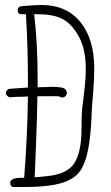

<svg xmlns="http://www.w3.org/2000/svg" viewBox="-20 -755 447 770"><path d="M307 -241Q307 -134 271 -91Q242 -58 180 -50Q159 -47 119 -44Q123 -142 124 -164Q129 -290 130 -369Q215 -370 219 -368Q223 -364 230 -364Q237 -364 242.5 -369.5Q248 -375 248 -382Q248 -400 226 -404Q210 -407 185 -407Q175 -406 169 -406Q152 -406 131 -405Q131 -421 131 -434Q131 -583 117 -698H130Q190 -698 226.5 -681Q263 -664 292 -616Q324 -563 324 -479Q324 -434 315 -364Q311 -335 309 -315Q307 -289 307 -241ZM77 -42H68H57Q54 -41 47 -41Q37 -40 29 -35Q21 -30 21 -22Q21 -5 36 -5H75Q193 -5 247 -28Q279 -42 295.5 -61.5Q312 -81 324 -118Q344 -180 348 -311Q348 -314 350 -340.5Q352 -367 354 -390Q358 -442 358 -480Q358 -598 302.5 -666.5Q247 -735 146 -735Q117 -735 65 -730Q51 -728 51 -714Q51 -698 66 -698H84Q92 -570 92 -429Q92 -416 92 -404Q60 -402 21 -399Q14 -399 9 -394Q-3 -381 11 -369Q16 -364 23 -365Q29 -366 43.5 -366.5Q58 -367 66 -367Q79 -367 92 -368Q90 -207 77 -43Z"/></svg>

Font: Neythal
Style: Regular
Weight: 400
Designer: Tharique Azeez
Foundry: Tharique Azeez
Version: Version 0.44